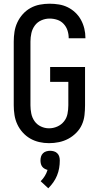

<svg xmlns="http://www.w3.org/2000/svg" viewBox="-20 -763 540 1034"><path d="M244 8Q217 8 191 2Q165 -4 142.5 -17Q120 -30 102 -50Q84 -70 73 -94Q62 -118 58 -144Q54 -170 54 -196V-539Q54 -565 58 -591.5Q62 -618 73.5 -642.5Q85 -667 103 -687Q121 -707 144.5 -720Q168 -733 194.5 -738Q221 -743 247 -743Q272 -743 297 -739Q322 -735 344.5 -724Q367 -713 385.5 -695.5Q404 -678 416 -656Q428 -634 434 -609.5Q440 -585 440 -560V-557H350V-558Q350 -579 343.5 -599Q337 -619 322.5 -634.5Q308 -650 288 -656.5Q268 -663 247 -663Q224 -663 202.5 -653.5Q181 -644 167.5 -625.5Q154 -607 149 -584.5Q144 -562 144 -539V-196Q144 -174 148.5 -151.5Q153 -129 166 -110.5Q179 -92 200 -82Q221 -72 244 -72Q267 -72 288.5 -81.5Q310 -91 324.5 -109Q339 -127 343.5 -150Q348 -173 348 -196V-322H250V-402H438V-196Q438 -170 435 -143Q432 -116 421 -91.5Q410 -67 390.5 -47.5Q371 -28 347.5 -15.5Q324 -3 297.5 2.5Q271 8 244 8ZM240 251 199 213Q212 200 221.5 184.5Q231 169 236 152Q228 150 220 145.5Q212 141 207 134Q202 127 200 118.5Q198 110 198 101Q198 90 201 80Q204 70 211.5 62.5Q219 55 229.5 52Q240 49 250 49Q260 49 270.5 52Q281 55 288.5 62.5Q296 70 299 80Q302 90 302 101Q302 122 298.5 142.5Q295 163 287 182.5Q279 202 267 219Q255 236 240 251Z"/></svg>

Font: Iosevka SS18 Medium
Style: Regular
Weight: 500
Monospace: yes
Designer: Belleve Invis
Foundry: Belleve Invis
Version: Version 25.1.1; ttfautohint (v1.8.4)